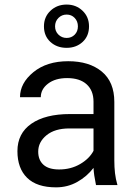

<svg xmlns="http://www.w3.org/2000/svg" viewBox="-20 -804 588 834"><path d="M397 0Q392.1 -24.9 389.6 -41Q387.2 -57.1 386.2 -74.7Q357.9 -37.6 315.9 -13.9Q273.9 9.8 223.6 9.8Q140.1 9.8 97.9 -31.5Q55.7 -72.8 55.7 -147.5Q55.7 -224.6 116.2 -266.6Q176.8 -308.6 284.2 -308.6H386.2V-362.3Q386.2 -410.6 356.4 -437.7Q326.7 -464.8 271.5 -464.8Q220.2 -464.8 188.7 -440.7Q157.2 -416.5 157.2 -381.8H66.9Q66.9 -442.9 125 -490.5Q183.1 -538.1 276.4 -538.1Q367.7 -538.1 422.1 -493.2Q476.6 -448.2 476.6 -361.3V-106.4Q476.6 -78.1 479.5 -52.2Q482.4 -26.4 490.2 0ZM236.8 -67.9Q287.6 -67.9 327.9 -91.3Q368.2 -114.7 386.2 -148.9V-246.1H281.2Q218.3 -246.1 182.1 -216.6Q146 -187 146 -145.5Q146 -108.9 168.7 -88.4Q191.4 -67.9 236.8 -67.9ZM170.9 -689.5Q170.9 -730.5 199.2 -757.3Q227.5 -784.2 269.5 -784.2Q310.5 -784.2 338.6 -757.3Q366.7 -730.5 366.7 -689.5Q366.7 -647.5 338.9 -621.8Q311 -596.2 269.5 -596.2Q227.1 -596.2 199 -621.8Q170.9 -647.5 170.9 -689.5ZM219.2 -689.5Q219.2 -668 233.9 -653.6Q248.5 -639.2 269.5 -639.2Q290.5 -639.2 304.4 -653.3Q318.4 -667.5 318.4 -689.5Q318.4 -711.4 304.4 -726.1Q290.5 -740.7 269.5 -740.7Q248.5 -740.7 233.9 -726.1Q219.2 -711.4 219.2 -689.5Z"/></svg>

Font: Roboto Web
Style: Regular
Weight: 400
Designer: Google
Version: Version 1.200310; 2013